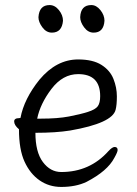

<svg xmlns="http://www.w3.org/2000/svg" viewBox="-20 -721 540 759"><path d="M222 18Q174 18 136.5 -8Q99 -34 77 -82Q55 -130 55 -210Q36 -226 36 -241Q36 -254 56 -254L61 -255Q75 -330 136 -406Q203 -486 289 -486Q347 -486 381 -464.5Q415 -443 428.5 -409Q442 -375 442 -340Q442 -306 437 -287Q424 -234 257 -205Q201 -196 120 -196Q120 -120 149.5 -80.5Q179 -41 222 -41Q335 -41 409 -124Q424 -140 433 -140Q445 -140 445 -128Q445 -120 432 -97Q405 -45 322 -2Q280 18 222 18ZM127 -252H142Q208 -252 252.5 -260.5Q297 -269 327 -278.5Q357 -288 366.5 -301Q376 -314 376 -341Q376 -428 289 -428Q228 -428 183.5 -369.5Q139 -311 127 -252ZM185 -592Q163 -592 147.5 -613Q132 -634 132 -653Q135 -701 176 -701Q197 -701 213 -681Q229 -661 229 -639Q225 -592 185 -592ZM350 -592Q328 -592 312.5 -613Q297 -634 297 -653Q299 -701 341 -701Q361 -701 377 -681Q393 -661 393 -639Q390 -592 350 -592Z"/></svg>

Font: LXGW WenKai Mono TC
Style: Regular
Weight: 400
Designer: LXGW / Fontworks Inc.
Foundry: LXGW / Fontworks Inc.
Version: Version 1.330